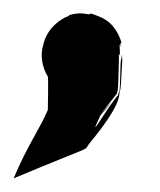

<svg xmlns="http://www.w3.org/2000/svg" viewBox="-20 -119 234 281"><path d="M158 -39C158 -35 158 -33 157 -31C156 -27 156 6 155 14C154 16 153 18 153 19V20C134 42 106 94 127 50L144 30C137 37 130 45 125 51C138 35 151 18 151 18C153 12 153 11 154 -32V-39C155 -38 155 -38 155 -39C156 -40 155 -51 155 -53C155 -54 156 -52 157 -51C155 -56 156 -57 157 -54V-57C157 -56 157 -57 158 -56C156 -63 153 -70 148 -77C139 -90 128 -94 114 -99C111 -99 111 -98 110 -98C100 -100 92 -100 82 -97L79 -95C70 -92 48 -78 43 -52C39 -40 41 -21 50 -7C51 -7 50 41 50 42C37 72 20 94 0 142C122 91 102 103 110 92C158 34 154 21 155 16C157 11 157 5 159 -31C159 -31 159 -35 158 -39Z"/></svg>

Font: HIVNotRetro
Style: Regular
Weight: 400
Designer: Feorag
Foundry: Feorag
Version: Version 1.000;PS 001.000;hotconv 1.0.88;makeotf.lib2.5.64775